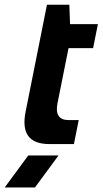

<svg xmlns="http://www.w3.org/2000/svg" viewBox="-90 -616 442 821"><path d="M110.8 -595.7H206.5L209.5 -512.7H328.6L308.1 -410.2H203.1L155.8 -174.3Q141.6 -102.5 203.6 -102.5H246.6L226.1 0H120.6Q-8.3 0 19.5 -138.2ZM160.2 48.8 59.6 185.5H-69.8L30.8 48.8Z"/></svg>

Font: Sansation
Style: Bold Italic
Weight: 700
Designer: Bernd Montag
Version: Version 1.301